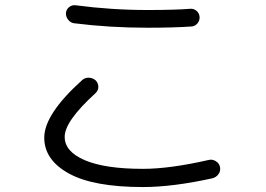

<svg xmlns="http://www.w3.org/2000/svg" viewBox="-20 -716 1040 752"><path d="M557.6 -676.8Q664.1 -676.8 725.6 -681.6Q739.3 -682.6 750 -673.3Q760.7 -664.1 761.7 -649.9Q762.7 -635.7 753.4 -624.5Q744.1 -613.3 730.5 -612.3Q660.2 -607.4 557.6 -607.4Q409.2 -607.4 269.5 -625Q255.9 -627 246.6 -639.2Q237.3 -651.4 238.3 -665Q239.3 -678.7 250.5 -688Q261.7 -697.3 276.4 -695.3Q417 -676.8 557.6 -676.8ZM540 16.6Q345.7 16.6 249.5 -36.6Q153.3 -89.8 153.3 -176.8Q153.3 -268.6 301.8 -402.3Q312.5 -412.1 328.1 -411.6Q343.8 -411.1 355.5 -400.4Q365.2 -389.6 365.2 -375.5Q365.2 -361.3 353.5 -350.6Q232.4 -240.2 233.4 -179.7Q233.4 -122.1 312.5 -88.4Q391.6 -54.7 540 -54.7Q645.5 -54.7 798.8 -89.8Q812.5 -92.8 825.7 -84.5Q838.9 -76.2 841.8 -61.5Q844.7 -46.9 835.9 -34.2Q827.1 -21.5 811.5 -17.6Q656.2 16.6 540 16.6Z"/></svg>

Font: Rounded Mgen+ 2m regular
Style: Regular
Weight: 400
Designer: [Source Han Sans]
Ryoko NISHIZUKA  (kana & ideographs); Paul D. Hunt (Latin, Greek & Cyrillic); Wenlong ZHANG  (bopomofo
Version: Version 1.059.20150602